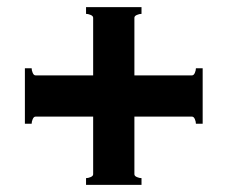

<svg xmlns="http://www.w3.org/2000/svg" viewBox="-20 -620 640 540"><path d="M550 -428V-272H531Q531 -278 528 -285Q525 -292 520 -292H358V-130Q358 -125 365 -122Q372 -119 378 -119V-100H222V-119Q228 -119 235 -122Q242 -125 242 -130V-292H80Q75 -292 72 -285Q69 -278 69 -272H50V-428H69Q69 -422 72 -415Q75 -408 80 -408H242V-570Q242 -575 235 -578Q228 -581 222 -581V-600H378V-581Q372 -581 365 -578Q358 -575 358 -570V-408H520Q525 -408 528 -415Q531 -422 531 -428Z"/></svg>

Font: Aoboshi One
Style: Regular
Weight: 400
Designer: IKIMOJI
Foundry: Natsumi Matsuba
Version: Version 1.000; ttfautohint (v1.8.3)